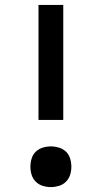

<svg xmlns="http://www.w3.org/2000/svg" viewBox="-20 -755 415 783"><path d="M137 -266V-735H238V-266ZM188 8Q171 8 154.5 3Q138 -2 126 -14Q114 -26 109 -42Q104 -58 104 -75Q104 -92 109 -108.5Q114 -125 126 -136.5Q138 -148 154.5 -153Q171 -158 188 -158Q204 -158 220.5 -153Q237 -148 249 -136.5Q261 -125 266 -108.5Q271 -92 271 -75Q271 -58 266 -42Q261 -26 249 -14Q237 -2 220.5 3Q204 8 188 8Z"/></svg>

Font: Iosevka Custom Semibold
Style: Regular
Weight: 600
Designer: Belleve Invis
Foundry: Belleve Invis
Version: Version 27.0.2; ttfautohint (v1.8.4)